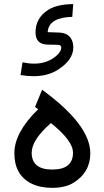

<svg xmlns="http://www.w3.org/2000/svg" viewBox="-20 -908 500 926"><path d="M88.4 -607.4 79.1 -545.9C101.2 -542.3 122.1 -540.5 141.6 -540.5C186.8 -540.5 225.4 -550.5 257.3 -570.3C308.1 -602.2 333.5 -638.5 333.5 -679.2C333.5 -686.4 332.7 -693.8 331.1 -701.7C322.9 -733.6 300.6 -750 264.2 -751L210 -752.9L210.4 -757.8C216 -802.1 255.4 -825 328.6 -826.7L333 -888.2C281.6 -887.9 241.4 -878.6 212.4 -860.4C171.7 -834.3 151.4 -798.2 151.4 -752C151.4 -713.5 170.4 -693.8 208.5 -692.9L257.3 -691.9C269.4 -691.6 275.4 -687.3 275.4 -679.2C275.4 -664.9 266.1 -650.2 247.6 -635.3C219.2 -612.5 185.1 -601.1 145 -601.1C127.4 -601.1 108.6 -603.2 88.4 -607.4ZM225.6 -314.5C296.5 -257.8 332 -210.3 332 -171.9C332.4 -117.5 299 -90.3 231.9 -90.3C165.9 -90.3 132.8 -117.4 132.8 -171.4C132.8 -212.7 163.7 -260.4 225.6 -314.5ZM183.1 -475.1 148.9 -392.1 164.1 -381.3C87.6 -306.8 49.3 -236 49.3 -168.9C49.3 -99 76.7 -50.3 131.3 -22.9C159.3 -9 193 -2 232.4 -2C275.1 -2.3 309.2 -10.6 335 -26.9C388.7 -60.1 415.5 -107.4 415.5 -168.9C415.5 -260.1 338.1 -362.1 183.1 -475.1Z"/></svg>

Font: Dirooz FD
Style: FD
Weight: 400
Foundry: DejaVu fonts team - Redesigned by Saber Rastikerdar
Version: Version 0.2.1